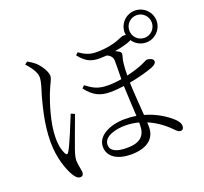

<svg xmlns="http://www.w3.org/2000/svg" viewBox="-144 -983 1289 1212"><g transform="rotate(-20 500.0 -377.5)"><path d="M112 -730C139 -698 171 -660 171 -623C171 -592 153 -540 143 -508C130 -458 95 -340 95 -214C95 -104 129 -18 152 21C166 44 179 58 197 58C211 58 219 48 219 34C219 13 208 -19 208 -49C208 -66 213 -87 223 -117C236 -156 281 -274 301 -329L276 -340C255 -288 199 -149 178 -117C170 -104 162 -105 156 -117C144 -141 134 -170 134 -228C134 -328 175 -449 195 -502C220 -567 237 -585 237 -609C237 -639 205 -687 177 -712C161 -725 145 -735 130 -743ZM663 -124C663 -52 627 -15 537 -15C465 -15 427 -35 427 -75C427 -133 512 -152 573 -152C602 -152 632 -148 663 -140ZM879 -782C920 -782 954 -748 954 -706C954 -664 920 -630 879 -630C836 -630 803 -664 803 -706C803 -748 836 -782 879 -782ZM434 -674C474 -623 508 -605 568 -605C583 -605 600 -606 616 -607C633 -600 651 -586 652 -560C653 -536 651 -483 651 -435C626 -431 594 -427 560 -427C487 -427 457 -450 416 -480L400 -464C446 -403 492 -382 557 -382C590 -382 619 -385 651 -389C653 -328 658 -245 661 -185C637 -189 612 -191 586 -191C480 -191 395 -145 395 -74C395 -4 459 33 547 33C645 33 712 -6 712 -93C712 -101 712 -111 711 -123C761 -102 810 -69 855 -23C867 -10 878 0 891 0C906 0 913 -10 913 -25C913 -45 900 -64 879 -82C850 -108 791 -151 708 -174C703 -242 696 -332 694 -396C750 -406 815 -423 856 -439C878 -448 887 -459 887 -470C887 -488 860 -496 844 -496C838 -496 831 -490 803 -478C777 -467 739 -454 694 -444C695 -495 697 -537 707 -567C713 -585 711 -594 700 -601C692 -607 683 -611 674 -615C718 -622 758 -633 779 -642C783 -644 786 -645 788 -648C808 -618 841 -599 879 -599C937 -599 986 -647 986 -706C986 -765 937 -813 879 -813C819 -813 771 -765 771 -706C771 -700 772 -694 773 -688C768 -689 762 -689 756 -689C745 -689 735 -682 702 -670C676 -662 633 -649 564 -649C519 -649 490 -661 449 -689Z"/></g></svg>

Font: Noto Serif CJK JP Light
Style: Regular
Weight: 300
Designer: Ryoko NISHIZUKA 西塚涼子 (kana & ideographs); Frank Grießhammer (Latin, Greek & Cyrillic); Wenlong ZHANG 张文龙 (bopomofo); San
Foundry: Adobe Systems Incorporated
Version: Version 1.001;PS 1.001;hotconv 16.6.54;makeotf.lib2.5.65590